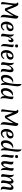

<svg xmlns="http://www.w3.org/2000/svg" viewBox="3942 -4940 1030 8955"><g transform="rotate(90 4457.5 -462.0)"><path d="M182 5Q119 5 96 -14Q73 -33 73 -58Q73 -71 78.5 -110Q84 -149 92.5 -206.5Q101 -264 110.5 -330Q120 -396 128.5 -463.5Q137 -531 142 -591.5Q147 -652 147 -695Q147 -698 147 -701Q132 -724 117 -743.5Q102 -763 86 -777Q100 -789 120 -796Q140 -803 155 -803Q182 -803 203.5 -793.5Q225 -784 246 -755Q267 -726 293 -667.5Q319 -609 357 -512.5Q395 -416 450 -271Q484 -321 527.5 -386Q571 -451 614 -522.5Q657 -594 689.5 -666Q722 -738 733 -802Q799 -797 823 -766.5Q847 -736 847 -684Q847 -652 840 -596Q833 -540 823.5 -471Q814 -402 804 -330Q794 -258 787.5 -192.5Q781 -127 781 -78Q781 -2 795 31Q721 8 694.5 -29.5Q668 -67 668 -129Q668 -169 677.5 -237.5Q687 -306 699 -393Q711 -480 721 -575Q669 -476 604.5 -381Q540 -286 480 -188Q465 -181 447 -177.5Q429 -174 417 -174Q398 -174 385 -179.5Q372 -185 370 -191Q337 -277 300 -374Q263 -471 223 -558Q213 -453 195.5 -333Q178 -213 178 -78Q178 -57 179.5 -36Q181 -15 182 5Z M1175 15Q1119 15 1077 -16Q1035 -47 1011 -102Q987 -157 987 -229Q987 -303 1009.5 -366.5Q1032 -430 1071.5 -477Q1111 -524 1164.5 -550.5Q1218 -577 1281 -577Q1355 -577 1394.5 -539.5Q1434 -502 1434 -432Q1434 -378 1405 -336Q1376 -294 1325 -270Q1274 -246 1209 -246Q1181 -246 1155.5 -249Q1130 -252 1107 -257Q1106 -241 1106 -226Q1106 -52 1208 -52Q1302 -52 1366 -150Q1403 -143 1403 -120Q1318 15 1175 15ZM1260 -522Q1220 -522 1189.5 -488.5Q1159 -455 1139 -403Q1119 -351 1111 -296H1135Q1218 -296 1269 -338.5Q1320 -381 1320 -452Q1320 -484 1304 -503Q1288 -522 1260 -522Z M1695 -369Q1720 -446 1750 -492Q1780 -538 1810 -558Q1840 -578 1864 -578Q1907 -578 1928 -544Q1949 -510 1949 -466Q1949 -433 1938 -403Q1927 -373 1904 -354Q1881 -335 1844 -335Q1837 -335 1830 -336Q1823 -337 1816 -339Q1827 -355 1837.5 -383Q1848 -411 1849 -435Q1849 -451 1843 -461.5Q1837 -472 1821 -472Q1800 -472 1775 -446Q1750 -420 1726.5 -370Q1703 -320 1688.5 -248Q1674 -176 1674 -85Q1674 -65 1675.5 -44Q1677 -23 1679 0Q1668 1 1660 1.5Q1652 2 1645 2Q1598 2 1574.5 -18Q1551 -38 1551 -84Q1551 -106 1557.5 -146.5Q1564 -187 1572.5 -238Q1581 -289 1587 -343.5Q1593 -398 1593 -448Q1593 -487 1589 -525Q1585 -563 1576 -598Q1643 -573 1666.5 -529Q1690 -485 1690 -427Q1690 -417 1689 -402Q1688 -387 1687 -371Z M2131 -88Q2131 -52 2134 -25.5Q2137 1 2143 15Q2076 -6 2053.5 -48.5Q2031 -91 2031 -164Q2031 -208 2039 -262Q2047 -316 2055 -372Q2063 -428 2063 -479Q2063 -505 2062.5 -530.5Q2062 -556 2057 -581Q2065 -582 2074 -582.5Q2083 -583 2090 -583Q2139 -583 2160 -563Q2181 -543 2181 -497Q2181 -468 2168.5 -407Q2156 -346 2144 -264Q2132 -182 2131 -88ZM2175 -661Q2146 -651 2116 -651Q2093 -651 2072 -662.5Q2051 -674 2051 -706Q2051 -724 2057 -741.5Q2063 -759 2069 -778Q2098 -788 2128 -788Q2151 -788 2172 -776.5Q2193 -765 2193 -733Q2193 -715 2187 -697.5Q2181 -680 2175 -661Z M2503 15Q2447 15 2405 -16Q2363 -47 2339 -102Q2315 -157 2315 -229Q2315 -303 2337.5 -366.5Q2360 -430 2399.5 -477Q2439 -524 2492.5 -550.5Q2546 -577 2609 -577Q2683 -577 2722.5 -539.5Q2762 -502 2762 -432Q2762 -378 2733 -336Q2704 -294 2653 -270Q2602 -246 2537 -246Q2509 -246 2483.5 -249Q2458 -252 2435 -257Q2434 -241 2434 -226Q2434 -52 2536 -52Q2630 -52 2694 -150Q2731 -143 2731 -120Q2646 15 2503 15ZM2588 -522Q2548 -522 2517.5 -488.5Q2487 -455 2467 -403Q2447 -351 2439 -296H2463Q2546 -296 2597 -338.5Q2648 -381 2648 -452Q2648 -484 2632 -503Q2616 -522 2588 -522Z M3018 -345Q3043 -413 3081 -465.5Q3119 -518 3161 -547.5Q3203 -577 3241 -577Q3300 -577 3323.5 -538.5Q3347 -500 3347 -435Q3347 -384 3337 -327.5Q3327 -271 3317.5 -212Q3308 -153 3308 -95Q3308 -48 3321.5 -25.5Q3335 -3 3365 14Q3355 15 3346 15Q3337 15 3328 15Q3256 15 3224.5 -10Q3193 -35 3193 -102Q3193 -142 3203 -195.5Q3213 -249 3223 -306Q3233 -363 3233 -414Q3233 -480 3193 -480Q3167 -480 3134 -453Q3101 -426 3071 -375.5Q3041 -325 3021.5 -254.5Q3002 -184 3002 -98Q3002 -75 3002.5 -50.5Q3003 -26 3008 0Q2997 1 2988.5 1.5Q2980 2 2973 2Q2926 2 2902.5 -18Q2879 -38 2879 -84Q2879 -106 2885.5 -146.5Q2892 -187 2900.5 -238Q2909 -289 2915 -343.5Q2921 -398 2921 -448Q2921 -487 2917 -525Q2913 -563 2904 -598Q2971 -573 2994.5 -529Q3018 -485 3018 -427Q3018 -408 3016.5 -387.5Q3015 -367 3012 -346Z M3833 -163Q3800 -80 3740 -34.5Q3680 11 3616 11Q3577 11 3544 -10Q3511 -31 3491 -75.5Q3471 -120 3471 -188Q3471 -270 3494 -338.5Q3517 -407 3558 -457.5Q3599 -508 3654 -535.5Q3709 -563 3772 -563Q3792 -563 3812.5 -559.5Q3833 -556 3851 -550Q3781 -536 3731.5 -498Q3682 -460 3651 -409Q3620 -358 3606 -303.5Q3592 -249 3592 -202Q3592 -150 3611 -113Q3630 -76 3676 -76Q3717 -76 3749 -107Q3781 -138 3804.5 -191Q3828 -244 3844.5 -310.5Q3861 -377 3872 -450Q3883 -523 3889 -593Q3895 -663 3897 -722.5Q3899 -782 3899 -822Q3899 -861 3897.5 -895.5Q3896 -930 3891 -957Q3951 -940 3977 -885Q4003 -830 4003 -750Q4003 -690 3992.5 -617.5Q3982 -545 3969 -464Q3956 -383 3946 -296.5Q3936 -210 3936 -122Q3936 -51 3945 18Q3902 4 3879.5 -22.5Q3857 -49 3848 -85Q3839 -121 3838 -162Z M4455 -171Q4436 -118 4400.5 -76.5Q4365 -35 4321 -11.5Q4277 12 4232 12Q4165 12 4127 -40Q4089 -92 4089 -184Q4089 -260 4111 -326.5Q4133 -393 4171.5 -444Q4210 -495 4260.5 -524Q4311 -553 4368 -553Q4405 -553 4448 -537Q4379 -518 4325 -467.5Q4271 -417 4240.5 -346Q4210 -275 4210 -197Q4210 -139 4230 -107.5Q4250 -76 4287 -76Q4326 -76 4362 -108Q4398 -140 4426 -195.5Q4454 -251 4470.5 -320.5Q4487 -390 4487 -466Q4487 -493 4485.5 -520.5Q4484 -548 4480 -568Q4490 -569 4497.5 -569.5Q4505 -570 4516 -570Q4606 -570 4606 -488Q4606 -462 4598.5 -421Q4591 -380 4581.5 -329Q4572 -278 4565 -222Q4558 -166 4558 -111Q4558 -68 4564.5 -37Q4571 -6 4589 33Q4520 20 4490.5 -23Q4461 -66 4461 -151Q4461 -163 4462 -169Z M5188 5Q5125 5 5102 -14Q5079 -33 5079 -58Q5079 -71 5084.5 -110Q5090 -149 5098.5 -206.5Q5107 -264 5116.5 -330Q5126 -396 5134.5 -463.5Q5143 -531 5148 -591.5Q5153 -652 5153 -695Q5153 -698 5153 -701Q5138 -724 5123 -743.5Q5108 -763 5092 -777Q5106 -789 5126 -796Q5146 -803 5161 -803Q5188 -803 5209.5 -793.5Q5231 -784 5252 -755Q5273 -726 5299 -667.5Q5325 -609 5363 -512.5Q5401 -416 5456 -271Q5490 -321 5533.5 -386Q5577 -451 5620 -522.5Q5663 -594 5695.5 -666Q5728 -738 5739 -802Q5805 -797 5829 -766.5Q5853 -736 5853 -684Q5853 -652 5846 -596Q5839 -540 5829.5 -471Q5820 -402 5810 -330Q5800 -258 5793.5 -192.5Q5787 -127 5787 -78Q5787 -2 5801 31Q5727 8 5700.5 -29.5Q5674 -67 5674 -129Q5674 -169 5683.5 -237.5Q5693 -306 5705 -393Q5717 -480 5727 -575Q5675 -476 5610.5 -381Q5546 -286 5486 -188Q5471 -181 5453 -177.5Q5435 -174 5423 -174Q5404 -174 5391 -179.5Q5378 -185 5376 -191Q5343 -277 5306 -374Q5269 -471 5229 -558Q5219 -453 5201.5 -333Q5184 -213 5184 -78Q5184 -57 5185.5 -36Q5187 -15 5188 5Z M6181 15Q6125 15 6083 -16Q6041 -47 6017 -102Q5993 -157 5993 -229Q5993 -303 6015.5 -366.5Q6038 -430 6077.5 -477Q6117 -524 6170.5 -550.5Q6224 -577 6287 -577Q6361 -577 6400.5 -539.5Q6440 -502 6440 -432Q6440 -378 6411 -336Q6382 -294 6331 -270Q6280 -246 6215 -246Q6187 -246 6161.5 -249Q6136 -252 6113 -257Q6112 -241 6112 -226Q6112 -52 6214 -52Q6308 -52 6372 -150Q6409 -143 6409 -120Q6324 15 6181 15ZM6266 -522Q6226 -522 6195.5 -488.5Q6165 -455 6145 -403Q6125 -351 6117 -296H6141Q6224 -296 6275 -338.5Q6326 -381 6326 -452Q6326 -484 6310 -503Q6294 -522 6266 -522Z M6885 -163Q6852 -80 6792 -34.5Q6732 11 6668 11Q6629 11 6596 -10Q6563 -31 6543 -75.5Q6523 -120 6523 -188Q6523 -270 6546 -338.5Q6569 -407 6610 -457.5Q6651 -508 6706 -535.5Q6761 -563 6824 -563Q6844 -563 6864.5 -559.5Q6885 -556 6903 -550Q6833 -536 6783.5 -498Q6734 -460 6703 -409Q6672 -358 6658 -303.5Q6644 -249 6644 -202Q6644 -150 6663 -113Q6682 -76 6728 -76Q6769 -76 6801 -107Q6833 -138 6856.5 -191Q6880 -244 6896.5 -310.5Q6913 -377 6924 -450Q6935 -523 6941 -593Q6947 -663 6949 -722.5Q6951 -782 6951 -822Q6951 -861 6949.5 -895.5Q6948 -930 6943 -957Q7003 -940 7029 -885Q7055 -830 7055 -750Q7055 -690 7044.5 -617.5Q7034 -545 7021 -464Q7008 -383 6998 -296.5Q6988 -210 6988 -122Q6988 -51 6997 18Q6954 4 6931.5 -22.5Q6909 -49 6900 -85Q6891 -121 6890 -162Z M7290 -88Q7290 -52 7293 -25.5Q7296 1 7302 15Q7235 -6 7212.5 -48.5Q7190 -91 7190 -164Q7190 -208 7198 -262Q7206 -316 7214 -372Q7222 -428 7222 -479Q7222 -505 7221.5 -530.5Q7221 -556 7216 -581Q7224 -582 7233 -582.5Q7242 -583 7249 -583Q7298 -583 7319 -563Q7340 -543 7340 -497Q7340 -468 7327.5 -407Q7315 -346 7303 -264Q7291 -182 7290 -88ZM7334 -661Q7305 -651 7275 -651Q7252 -651 7231 -662.5Q7210 -674 7210 -706Q7210 -724 7216 -741.5Q7222 -759 7228 -778Q7257 -788 7287 -788Q7310 -788 7331 -776.5Q7352 -765 7352 -733Q7352 -715 7346 -697.5Q7340 -680 7334 -661Z M7926 21Q7856 -5 7833 -51Q7810 -97 7810 -156Q7810 -172 7811.5 -189Q7813 -206 7815 -224L7807 -226Q7784 -159 7750 -108Q7716 -57 7679 -28.5Q7642 0 7610 0Q7565 0 7540 -22.5Q7515 -45 7505 -82.5Q7495 -120 7495 -166Q7495 -219 7503.5 -269.5Q7512 -320 7520 -368Q7528 -416 7528 -462Q7528 -490 7525 -517Q7522 -544 7514 -572Q7556 -572 7587 -564Q7618 -556 7635 -533.5Q7652 -511 7652 -465Q7652 -429 7641.5 -378.5Q7631 -328 7620.5 -273.5Q7610 -219 7610 -171Q7610 -97 7654 -97Q7682 -97 7712 -132.5Q7742 -168 7768 -227Q7794 -286 7810 -357Q7826 -428 7825 -499Q7824 -540 7817 -577Q7827 -578 7836 -578.5Q7845 -579 7852 -579Q7890 -579 7917.5 -561.5Q7945 -544 7945 -490Q7945 -471 7939 -434Q7933 -397 7925.5 -349.5Q7918 -302 7912.5 -251.5Q7907 -201 7907 -154Q7907 -108 7910.5 -64Q7914 -20 7926 21Z M8244 -377Q8268 -437 8302 -482Q8336 -527 8371.5 -552Q8407 -577 8437 -577Q8480 -577 8504.5 -554.5Q8529 -532 8539 -494Q8549 -456 8549 -407Q8587 -487 8636 -532Q8685 -577 8725 -577Q8789 -577 8813 -538.5Q8837 -500 8837 -435Q8837 -379 8827 -322.5Q8817 -266 8807.5 -209.5Q8798 -153 8798 -95Q8798 -48 8811.5 -25.5Q8825 -3 8855 14Q8845 15 8836 15Q8827 15 8818 15Q8750 15 8716.5 -10Q8683 -35 8683 -102Q8683 -142 8693 -195.5Q8703 -249 8713 -306Q8723 -363 8723 -414Q8723 -480 8679 -480Q8655 -480 8626 -453Q8597 -426 8571 -376.5Q8545 -327 8528.5 -258.5Q8512 -190 8512 -106Q8512 -56 8518 0Q8507 1 8498.5 1.5Q8490 2 8483 2Q8437 2 8413.5 -17.5Q8390 -37 8390 -83Q8390 -109 8396.5 -149Q8403 -189 8411.5 -235Q8420 -281 8426.5 -327.5Q8433 -374 8433 -414Q8433 -480 8389 -480Q8365 -480 8336 -453.5Q8307 -427 8281 -377.5Q8255 -328 8238.5 -259.5Q8222 -191 8222 -106Q8222 -56 8228 0Q8217 1 8208.5 1.5Q8200 2 8193 2Q8147 2 8123.5 -17.5Q8100 -37 8100 -83Q8100 -100 8106.5 -139.5Q8113 -179 8121 -232Q8129 -285 8135 -341.5Q8141 -398 8141 -448Q8141 -487 8137 -525Q8133 -563 8124 -598Q8193 -573 8216 -528.5Q8239 -484 8239 -426Q8239 -403 8236 -378Z"/></g></svg>

Font: Merienda Medium
Style: Regular
Weight: 500
Designer: Eduardo Rodriguez Tunni
Foundry: Eduardo Rodriguez Tunni
Version: Version 2.001; ttfautohint (v1.8.4.7-5d5b)